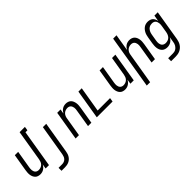

<svg xmlns="http://www.w3.org/2000/svg" viewBox="148 -1862 3203 3203"><g transform="rotate(-45 1750.0 -260.0)"><path d="M172 8Q146 8 121.5 0Q97 -8 80 -25.5Q63 -43 53 -66Q43 -89 39.5 -114.5Q36 -140 38 -166.5Q40 -193 44 -219L94 -520H173L121 -208Q118 -191 117 -174Q116 -157 118 -140.5Q120 -124 126.5 -109Q133 -94 144.5 -83Q156 -72 171.5 -67Q187 -62 204 -62Q227 -62 250.5 -70.5Q274 -79 291.5 -96.5Q309 -114 318 -137Q327 -160 331 -183L422 -735H547L536 -665H490L380 0H301L314 -82Q304 -62 289 -45Q274 -28 255 -15.5Q236 -3 214.5 2.5Q193 8 172 8Z M461 215V145H545Q566 145 587.5 138Q609 131 626 114.5Q643 98 651.5 77Q660 56 664 35L756 -520H835L741 46Q737 69 729.5 91.5Q722 114 708.5 134.5Q695 155 676.5 171Q658 187 635.5 197Q613 207 590 211Q567 215 544 215Z M1008 0 1094 -520H1173L1159 -438Q1170 -458 1184.5 -475Q1199 -492 1218 -504.5Q1237 -517 1258.5 -522.5Q1280 -528 1301 -528Q1327 -528 1351.5 -520Q1376 -512 1393.5 -494.5Q1411 -477 1420.5 -454Q1430 -431 1434 -405.5Q1438 -380 1436 -353.5Q1434 -327 1430 -301L1380 0H1301L1352 -312Q1355 -329 1356.5 -346Q1358 -363 1355.5 -379.5Q1353 -396 1346.5 -411Q1340 -426 1329 -437Q1318 -448 1302.5 -453Q1287 -458 1270 -458Q1247 -458 1223.5 -449.5Q1200 -441 1182.5 -423.5Q1165 -406 1155.5 -383Q1146 -360 1143 -337L1087 0Z M1508 0 1594 -520H1673L1598 -70H1891L1880 0Z M2172 8Q2146 8 2121.5 0Q2097 -8 2080 -25.5Q2063 -43 2053 -66Q2043 -89 2039.5 -114.5Q2036 -140 2038 -166.5Q2040 -193 2044 -219L2094 -520H2173L2121 -208Q2118 -191 2117 -174Q2116 -157 2118 -140.5Q2120 -124 2126.5 -109Q2133 -94 2144.5 -83Q2156 -72 2171.5 -67Q2187 -62 2204 -62Q2227 -62 2250.5 -70.5Q2274 -79 2291.5 -96.5Q2309 -114 2318 -137Q2327 -160 2331 -183L2387 -520H2466L2380 0H2301L2314 -82Q2304 -62 2289 -45Q2274 -28 2255 -15.5Q2236 -3 2214.5 2.5Q2193 8 2172 8Z M2472 215 2629 -735H2708L2659 -438Q2670 -458 2684.5 -475Q2699 -492 2718 -504.5Q2737 -517 2758.5 -522.5Q2780 -528 2801 -528Q2827 -528 2851.5 -520Q2876 -512 2893.5 -494.5Q2911 -477 2920.5 -454Q2930 -431 2934 -405.5Q2938 -380 2936 -353.5Q2934 -327 2930 -301L2880 0H2801L2852 -312Q2855 -329 2856.5 -346Q2858 -363 2855.5 -379.5Q2853 -396 2846.5 -411Q2840 -426 2829 -437Q2818 -448 2802.5 -453Q2787 -458 2770 -458Q2747 -458 2723.5 -449.5Q2700 -441 2682.5 -423.5Q2665 -406 2655.5 -383Q2646 -360 2643 -337L2551 215Z M3046 215 3047 145H3155Q3172 145 3189.5 142Q3207 139 3223 130.5Q3239 122 3252.5 109Q3266 96 3275.5 80.5Q3285 65 3290.5 48Q3296 31 3298 14L3314 -83Q3304 -63 3288.5 -45.5Q3273 -28 3253.5 -15.5Q3234 -3 3211.5 2.5Q3189 8 3168 8Q3141 8 3116.5 0Q3092 -8 3074.5 -25Q3057 -42 3046.5 -65Q3036 -88 3032.5 -113.5Q3029 -139 3030.5 -166Q3032 -193 3036 -219L3056 -339Q3060 -362 3066 -384.5Q3072 -407 3083 -428.5Q3094 -450 3109.5 -469Q3125 -488 3145 -502Q3165 -516 3188 -522Q3211 -528 3234 -528Q3260 -528 3284.5 -520.5Q3309 -513 3326.5 -497Q3344 -481 3354.5 -458.5Q3365 -436 3369 -411L3387 -520H3466L3376 25Q3371 51 3362.5 76Q3354 101 3339 124Q3324 147 3302.5 165.5Q3281 184 3256.5 195Q3232 206 3206 210.5Q3180 215 3154 215ZM3200 -62Q3223 -62 3247.5 -70Q3272 -78 3289.5 -95.5Q3307 -113 3317 -136.5Q3327 -160 3331 -183L3351 -303Q3354 -321 3355.5 -339Q3357 -357 3354.5 -374Q3352 -391 3346 -407Q3340 -423 3328.5 -435Q3317 -447 3300.5 -452.5Q3284 -458 3266 -458Q3250 -458 3233 -454.5Q3216 -451 3201 -442Q3186 -433 3174 -420Q3162 -407 3153.5 -391.5Q3145 -376 3140.5 -360Q3136 -344 3133 -328L3113 -208Q3110 -191 3109 -173.5Q3108 -156 3110.5 -139.5Q3113 -123 3120 -108Q3127 -93 3139 -82.5Q3151 -72 3167 -67Q3183 -62 3200 -62Z"/></g></svg>

Font: Iosevka
Style: Italic
Weight: 400
Italic angle: -9°
Monospace: yes
Designer: Belleve Invis
Foundry: Belleve Invis
Version: Version 32.5.0; ttfautohint (v1.8.4)